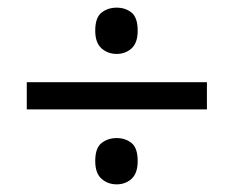

<svg xmlns="http://www.w3.org/2000/svg" viewBox="-20 -603 612 502"><path d="M285 -462Q262 -462 245.5 -476.5Q229 -491 229 -523Q229 -557 245.5 -570Q262 -583 285 -583Q308 -583 324 -570Q340 -557 340 -523Q340 -491 324 -476.5Q308 -462 285 -462ZM50 -317V-388H521V-317ZM285 -121Q262 -121 245.5 -135.5Q229 -150 229 -182Q229 -216 245.5 -229Q262 -242 285 -242Q308 -242 324 -229Q340 -216 340 -182Q340 -150 324 -135.5Q308 -121 285 -121Z"/></svg>

Font: Noto Sans Cypro Minoan
Style: Regular
Weight: 400
Designer: David Williams
Foundry: David Williams
Version: Version 1.503; ttfautohint (v1.8.4.7-5d5b)